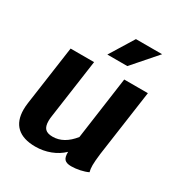

<svg xmlns="http://www.w3.org/2000/svg" viewBox="-181 -905 992 1048"><g transform="rotate(30 315.0 -381.5)"><path d="M518 -133Q512 -84 512 -59Q512 -35 517 -17Q496 -7 467.5 -1Q439 5 413 5Q384 5 371.5 -8Q359 -21 360 -55Q328 -24 283.5 -7Q239 10 190 10Q113 10 73.5 -26.5Q34 -63 34 -134Q34 -153 37 -175L90 -550H238L186 -182Q183 -163 183 -148Q183 -114 197.5 -99Q212 -84 245 -84Q316 -84 373 -156L428 -550H577ZM373 -773H538L406 -622H280Z"/></g></svg>

Font: Krub
Style: Bold Italic
Weight: 700
Italic angle: -8°
Designer: Ekaluck Peanpanawate
Foundry: Cadson Demak Co.,Ltd.
Version: Version 1.000; ttfautohint (v1.6)